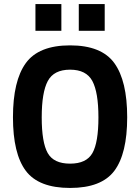

<svg xmlns="http://www.w3.org/2000/svg" viewBox="-20 -916 692 948"><path d="M215.5 -160.5Q245 -108 326 -108Q407 -108 436.5 -160.5Q466 -213 466 -336.5Q466 -460 436 -516Q406 -572 326 -572Q246 -572 216 -516Q186 -460 186 -336.5Q186 -213 215.5 -160.5ZM544.5 -72.5Q481 12 326 12Q171 12 107.5 -72.5Q44 -157 44 -337Q44 -517 107.5 -604.5Q171 -692 326 -692Q481 -692 544.5 -604.5Q608 -517 608 -337Q608 -157 544.5 -72.5ZM155 -764V-896H283V-764ZM369 -764V-896H497V-764Z"/></svg>

Font: Titillium Web
Style: Bold
Weight: 700
Version: Version 1.001;PS 57.000;hotconv 1.0.70;makeotf.lib2.5.55311